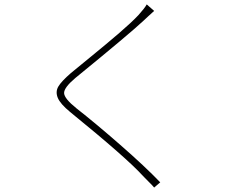

<svg xmlns="http://www.w3.org/2000/svg" viewBox="-20 -801 1040 863"><path d="M639.6 -781.2 672.9 -752Q667 -747.1 646.5 -728Q626 -709 624 -707Q562.5 -649.4 318.4 -450.2Q267.6 -407.2 268.1 -382.8Q268.6 -358.4 323.2 -314.5Q408.2 -248 520.5 -149.9Q632.8 -51.8 700.2 18.6L672.9 42Q666 33.2 647.5 15.1Q628.9 -2.9 623 -9.8Q550.8 -89.8 294.9 -297.9Q251 -334 239.7 -361.3Q228.5 -388.7 242.2 -412.1Q255.9 -435.5 298.8 -472.7Q317.4 -488.3 388.7 -546.4Q460 -604.5 516.1 -652.8Q572.3 -701.2 602.5 -733.4Q629.9 -763.7 639.6 -781.2Z"/></svg>

Font: Gen Shin Gothic ExtraLight
Style: Regular
Weight: 100
Designer: [Source Han Sans]
Ryoko NISHIZUKA  (kana & ideographs); Paul D. Hunt (Latin, Greek & Cyrillic); Wenlong ZHANG  (bopomofo
Version: Version 1.002.20150607